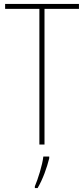

<svg xmlns="http://www.w3.org/2000/svg" viewBox="-20 -734 427 975"><path d="M206 0V-689H381V-714H6V-689H180V0ZM230 70V61H200C196 102 172 178 157 212V221H171C198 175 218 118 230 70Z"/></svg>

Font: Noto Sans Sinhala UI Condensed Thin
Style: Regular
Weight: 100
Width: 3
Designer: Jelle Bosma - Monotype Design Team
Foundry: Monotype Imaging Inc.
Version: Version 2.006